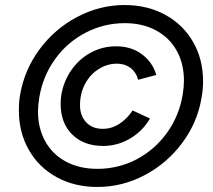

<svg xmlns="http://www.w3.org/2000/svg" viewBox="-20 -732 848 763"><path d="M221 -319Q221 -338 224 -357Q234 -412 265 -455.5Q296 -499 342 -523.5Q388 -548 441 -548Q502 -548 544.5 -516Q587 -484 601 -434L529 -415Q521 -445 498.5 -462Q476 -479 445 -479Q406 -479 372 -457.5Q338 -436 318 -398.5Q298 -361 298 -314Q298 -272 322.5 -246Q347 -220 388 -220Q424 -220 454.5 -240Q485 -260 507 -293L576 -261Q547 -211 497 -181.5Q447 -152 390 -152Q313 -152 267 -197.5Q221 -243 221 -319ZM475 -712Q566 -712 637 -673Q708 -634 747.5 -565Q787 -496 787 -409Q787 -377 781 -344Q765 -246 704.5 -164.5Q644 -83 555 -36Q466 11 367 11Q276 11 205 -28Q134 -67 94.5 -136.5Q55 -206 55 -293Q55 -329 60 -356Q77 -455 137.5 -536.5Q198 -618 287.5 -665Q377 -712 475 -712ZM131 -289Q131 -222 160 -170Q189 -118 242.5 -89.5Q296 -61 367 -61Q450 -61 522 -98.5Q594 -136 643 -203.5Q692 -271 706 -356Q711 -388 711 -411Q711 -479 682 -531Q653 -583 599.5 -611.5Q546 -640 476 -640Q393 -640 320 -602Q247 -564 198.5 -496.5Q150 -429 136 -344Q131 -312 131 -289Z"/></svg>

Font: Oak Sans Medium
Style: Italic
Weight: 500
Italic angle: -9.49998°
Foundry: Erik Kennedy, Walven
Version: Version 1.000